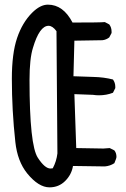

<svg xmlns="http://www.w3.org/2000/svg" viewBox="-20 -802 540 826"><path d="M193 4Q146 4 97 -56Q55 -108 46 -191Q31 -328 31 -463Q31 -572 53.5 -638.5Q76 -705 118 -747Q153 -782 186 -782Q252 -782 292 -705Q413 -705 431 -707L450 -697Q460 -684 460 -666V-660L450 -641Q437 -631 421 -629L300 -627L296 -474Q339 -472 383 -471Q427 -470 466 -460Q476 -446 476 -429V-423L466 -403Q438 -392 406 -392Q393 -392 380 -394L300 -397L308 -165L425 -163L452 -165L472 -155Q481 -144 481 -127Q481 -121 472 -100Q454 -88 431 -86L294 -88Q288 -51 260.5 -23.5Q233 4 193 4ZM197 -77 207 -78Q223 -108 227 -142L223 -668Q206 -691 189 -691Q150 -691 122 -597Q107 -550 107 -458Q107 -177 143 -123Q173 -77 197 -77Z"/></svg>

Font: Xiaolai SC
Style: Regular
Weight: 400
Designer: Nozomi Seto 瀬戸のぞみ
Version: Version 3.11;December 4, 2020;FontCreator 13.0.0.2613 64-bit